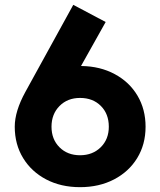

<svg xmlns="http://www.w3.org/2000/svg" viewBox="-20 -761 663 794"><path d="M430 -237Q430 -290 397 -323Q364 -356 311 -356Q259 -356 226 -322.5Q193 -289 193 -237Q193 -185 226 -152Q259 -119 311 -119Q363 -119 396.5 -152Q430 -185 430 -237ZM85 -381 283 -741 417 -670 315 -488H317Q394 -487 454.5 -454.5Q515 -422 548.5 -365.5Q582 -309 582 -237Q582 -164 547.5 -107.5Q513 -51 451.5 -19Q390 13 311 13Q232 13 171 -19Q110 -51 75.5 -107.5Q41 -164 41 -237Q41 -301 85 -381Z"/></svg>

Font: SUITE Heavy
Style: Regular
Weight: 900
Designer: Sun
Foundry: Sun
Version: Version 2.040